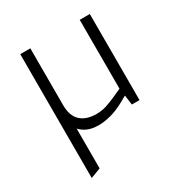

<svg xmlns="http://www.w3.org/2000/svg" viewBox="-167 -617 904 956"><g transform="rotate(-30 285.0 -139.0)"><path d="M85 217V-495H143V-168Q143 -107 175 -77Q207 -47 266 -47Q294 -47 320.5 -55Q347 -63 378 -77L427 -99V-495H485V0H441L431 -73L446 -63L394 -34Q355 -13 317.5 -3Q280 7 246 7Q204 7 174.5 -9Q145 -25 127 -55L143 -73V195Z"/></g></svg>

Font: REM ExtraLight
Style: Regular
Weight: 250
Designer: Octavio Pardo
Foundry: Ashler Design
Version: Version 1.005;gftools[0.9.28]